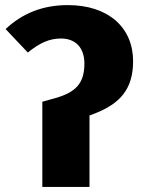

<svg xmlns="http://www.w3.org/2000/svg" viewBox="-20 -733 562 753"><path d="M146 0H331V-280L357 -290C451 -328 502 -384 502 -493C502 -625 405 -713 246 -713C148 -713 68 -681 2 -619L89 -527C135 -564 173 -582 219 -582C278 -582 311 -544 311 -484C311 -407 278 -371 196 -348L146 -334Z"/></svg>

Font: Fira Sans ExtraBold
Style: Regular
Weight: 800
Designer: bBox Type GmbH & Carrois Corporate GbR & Edenspiekermann AG
Foundry: bBox Type GmbH & Carrois Corporate GbR & Edenspiekermann AG
Version: Version 4.300;PS 004.300;hotconv 1.0.88;makeotf.lib2.5.64775